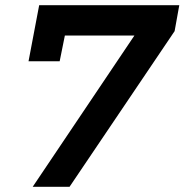

<svg xmlns="http://www.w3.org/2000/svg" viewBox="-20 -720 711 740"><path d="M131 -700H671L653 -600L248 0H106L498 -583H230L210 -484H90Z"/></svg>

Font: TypoPRO Montserrat Alternates
Style: Italic
Weight: 500
Italic angle: -11.3°
Designer: Julieta Ulanovsky
Foundry: Julieta Ulanovsky
Version: Version 6.001